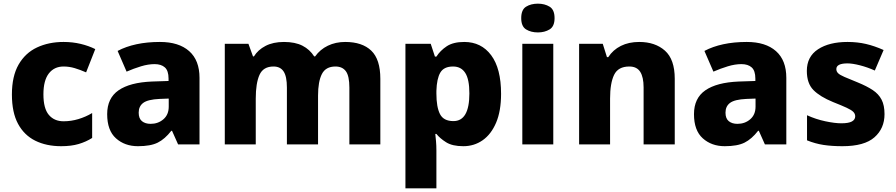

<svg xmlns="http://www.w3.org/2000/svg" viewBox="-20 -788 4889 1048"><path d="M314 10Q233 10 172.5 -20Q112 -50 78.5 -112Q45 -174 45 -272Q45 -372 81.5 -435.5Q118 -499 182 -529Q246 -559 327 -559Q376 -559 420 -548.5Q464 -538 500 -520L450 -393Q418 -407 388 -416Q358 -425 327 -425Q276 -425 246.5 -387Q217 -349 217 -273Q217 -196 246.5 -161Q276 -126 327 -126Q368 -126 408 -138Q448 -150 483 -171V-35Q450 -14 409.5 -2Q369 10 314 10Z M853 -559Q956 -559 1012.5 -509Q1069 -459 1069 -363V0H952L919 -74H915Q880 -29 841 -9.5Q802 10 733 10Q661 10 613 -33Q565 -76 565 -165Q565 -252 627 -295Q689 -338 809 -343L900 -346V-359Q900 -402 880 -420Q860 -438 824 -438Q789 -438 749.5 -426Q710 -414 671 -397L622 -510Q667 -534 725 -546.5Q783 -559 853 -559ZM850 -248Q787 -245 762 -226.5Q737 -208 737 -173Q737 -141 755 -126.5Q773 -112 802 -112Q843 -112 872 -137Q901 -162 901 -206V-250Z M1864 -559Q1957 -559 2006.5 -511.5Q2056 -464 2056 -358V0H1887V-310Q1887 -373 1868 -399Q1849 -425 1811 -425Q1758 -425 1737 -384Q1716 -343 1716 -266V0H1546V-310Q1546 -371 1528 -398Q1510 -425 1473 -425Q1417 -425 1396.5 -379.5Q1376 -334 1376 -250V0H1207V-549H1336L1361 -480H1366Q1388 -516 1429.5 -537.5Q1471 -559 1530 -559Q1591 -559 1631 -538.5Q1671 -518 1695 -480H1700Q1727 -518 1769.5 -538.5Q1812 -559 1864 -559Z M2514 -559Q2607 -559 2661 -486.5Q2715 -414 2715 -276Q2715 -182 2688 -118.5Q2661 -55 2614.5 -22.5Q2568 10 2509 10Q2449 10 2415 -11.5Q2381 -33 2362 -57H2356Q2358 -39 2360 -16Q2362 7 2362 34V240H2193V-549H2331L2354 -479H2362Q2383 -512 2418.5 -535.5Q2454 -559 2514 -559ZM2453 -425Q2403 -425 2383.5 -392Q2364 -359 2362 -292V-277Q2362 -204 2381.5 -165.5Q2401 -127 2455 -127Q2542 -127 2542 -278Q2542 -355 2519.5 -390Q2497 -425 2453 -425Z M2916 -768Q2953 -768 2980 -751.5Q3007 -735 3007 -689Q3007 -644 2980 -627.5Q2953 -611 2916 -611Q2878 -611 2851.5 -627.5Q2825 -644 2825 -689Q2825 -735 2851.5 -751.5Q2878 -768 2916 -768ZM3000 -549V0H2831V-549Z M3469 -559Q3556 -559 3609.5 -511.5Q3663 -464 3663 -358V0H3493V-311Q3493 -367 3474.5 -396Q3456 -425 3415 -425Q3354 -425 3332 -379.5Q3310 -334 3310 -250V0H3141V-549H3270L3293 -476H3300Q3326 -516 3369 -537.5Q3412 -559 3469 -559Z M4056 -559Q4159 -559 4215.5 -509Q4272 -459 4272 -363V0H4155L4122 -74H4118Q4083 -29 4044 -9.5Q4005 10 3936 10Q3864 10 3816 -33Q3768 -76 3768 -165Q3768 -252 3830 -295Q3892 -338 4012 -343L4103 -346V-359Q4103 -402 4083 -420Q4063 -438 4027 -438Q3992 -438 3952.5 -426Q3913 -414 3874 -397L3825 -510Q3870 -534 3928 -546.5Q3986 -559 4056 -559ZM4053 -248Q3990 -245 3965 -226.5Q3940 -208 3940 -173Q3940 -141 3958 -126.5Q3976 -112 4005 -112Q4046 -112 4075 -137Q4104 -162 4104 -206V-250Z M4808 -165Q4808 -87 4753 -38.5Q4698 10 4578 10Q4520 10 4474.5 3Q4429 -4 4385 -22V-159Q4433 -137 4485 -126Q4537 -115 4572 -115Q4612 -115 4630 -125Q4648 -135 4648 -153Q4648 -167 4637.5 -177.5Q4627 -188 4601 -200Q4575 -212 4527 -231Q4456 -260 4420 -296.5Q4384 -333 4384 -401Q4384 -479 4445 -519Q4506 -559 4606 -559Q4660 -559 4707 -548Q4754 -537 4803 -515L4755 -403Q4715 -421 4674 -431.5Q4633 -442 4606 -442Q4545 -442 4545 -411Q4545 -398 4554.5 -388.5Q4564 -379 4589.5 -368Q4615 -357 4662 -338Q4711 -318 4743.5 -296.5Q4776 -275 4792 -244Q4808 -213 4808 -165Z"/></svg>

Font: Noto Sans Khmer UI ExtraBold
Style: Regular
Weight: 800
Designer: Danh Hong and the Monotype Design Team
Foundry: Monotype Imaging Inc.
Version: Version 2.002; ttfautohint (v1.8.4.7-5d5b)